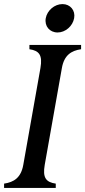

<svg xmlns="http://www.w3.org/2000/svg" viewBox="-40 -920 417 940"><path d="M-20 0H233V-21C185 -28 168 -50 179 -113L263 -587C274 -650 309 -672 357 -679V-700H104V-679C152 -672 169 -650 158 -587L74 -113C63 -50 28 -28 -20 -21ZM184 -831C177 -792 203 -761 242 -761C280 -761 316 -792 323 -831C330 -869 304 -900 266 -900C227 -900 191 -869 184 -831Z"/></svg>

Font: RL Madena Oblique
Style: Regular
Weight: 400
Italic angle: -10°
Designer: I Kadek Wantara Putra
Foundry: Roughlines ID
Version: Version 1.000;Glyphs 3.1.2 (3151)